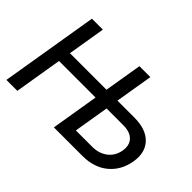

<svg xmlns="http://www.w3.org/2000/svg" viewBox="-125 -1037 1346 1346"><g transform="rotate(45 547.5 -364.0)"><path d="M23.9 0 144.5 -727.5H252.9L206.5 -447.3H568.8L615.2 -727.5H723.6L677.2 -447.8H843.8Q960.9 -447.8 1017.8 -388.2Q1074.7 -328.6 1058.1 -227.1Q1040.5 -122.6 966.8 -61.3Q893.1 0 777.8 0H494.6L553.2 -354.5H190.9L132.3 0ZM662.1 -355 618.7 -93.8H779.8Q848.1 -93.8 894.3 -129.9Q940.4 -166 950.7 -227.5Q960.4 -286.1 928 -320.6Q895.5 -355 827.1 -355Z"/></g></svg>

Font: Inter Display Medium
Style: Italic
Weight: 500
Italic angle: -9.39999°
Designer: Rasmus Andersson
Foundry: rsms
Version: Version 4.000;git-a52131595